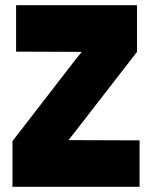

<svg xmlns="http://www.w3.org/2000/svg" viewBox="-20 -720 598 740"><path d="M42 -700V-521L295 -520L273 -493L28 -176V0H518V-179L244 -180L263 -204L508 -520V-700Z"/></svg>

Font: Advent Pro Black
Style: Regular
Weight: 900
Version: Version 3.000